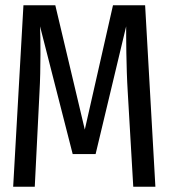

<svg xmlns="http://www.w3.org/2000/svg" viewBox="-20 -709 640 729"><path d="M531 -689H409L302 -217L190 -689H69L30 0H112L130 -360C135 -446 134 -571 132 -609L256 -124H343L459 -609C459 -575 459 -455 465 -360L486 0H570Z"/></svg>

Font: FiraMono Nerd Font
Style: Regular
Weight: 400
Designer: Carrois Corporate & Edenspiekermann AG
Foundry: Carrois Corporate GbR & Edenspiekermann AG
Version: Version 003.206;Nerd Fonts 3.3.0